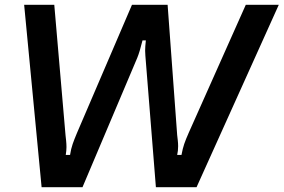

<svg xmlns="http://www.w3.org/2000/svg" viewBox="-20 -783 1186 803"><path d="M154 0 81 -763H207L254 -218Q255 -210 256.5 -195Q258 -180 258 -168Q258 -153 255 -135H273Q277 -161 284 -181Q291 -201 302 -227L532 -763H681L721 -218Q722 -210 723.5 -196.5Q725 -183 725 -172Q725 -152 721 -135H739Q744 -162 750.5 -181Q757 -200 769 -227L1008 -763H1146L802 0H632L588 -550L587 -571Q587 -587 590 -614H576Q564 -565 554 -541L325 0Z"/></svg>

Font: Open Sauce Sans SemiBold Italic
Style: Regular
Weight: 600
Italic angle: -10°
Designer: Alfredo Marco Pradil
Foundry: Creative Sauce Fz LLC
Version: Version 1.477